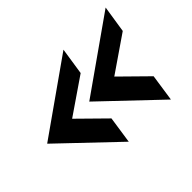

<svg xmlns="http://www.w3.org/2000/svg" viewBox="-111 -704 863 863"><g transform="rotate(-45 320.0 -273.0)"><path d="M363.8 -522.9 344.2 -394 171.9 -275.9 297.9 -151.9 278.8 -22.9 13.2 -275.9ZM631.8 -522.9 611.8 -394 439.9 -275.9 565.9 -151.9 546.9 -22.9 280.8 -275.9Z"/></g></svg>

Font: Stilu SemiBold
Style: Italic
Weight: 600
Italic angle: -10°
Designer: Genilson Lima Santos
Foundry: Genilson Lima Santos
Version: Version 1.200;PS 001.200;hotconv 1.0.88;makeotf.lib2.5.64775